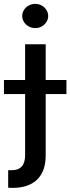

<svg xmlns="http://www.w3.org/2000/svg" viewBox="-64 -755 357 975"><path d="M168 -530.3V-348.6H273.4V-277.3H168V34.2Q168 114.7 124.5 157Q81.1 199.2 -1 199.2Q-14.6 199.2 -22.5 198.2V109.4H-5.9Q29.8 109.4 46.6 90.1Q63.5 70.8 63.5 33.2V-277.3H-43.9V-348.6H63.5V-530.3ZM48.8 -673.8Q48.8 -690.4 57.9 -704.6Q66.9 -718.8 82.3 -727.1Q97.7 -735.4 115.2 -735.4Q132.8 -735.4 147.7 -727.1Q162.6 -718.8 171.6 -704.6Q180.7 -690.4 180.7 -673.8Q180.7 -657.2 171.6 -643.1Q162.6 -628.9 147.7 -620.6Q132.8 -612.3 115.2 -612.3Q97.7 -612.3 82.3 -620.6Q66.9 -628.9 57.9 -643.1Q48.8 -657.2 48.8 -673.8Z"/></svg>

Font: Pretendard JP Medium
Style: Regular
Weight: 500
Designer: Base glyphs from Inter by Rasmus Andersson; Hangeul glyphs from Noto Sans CJK(Source Han Sans) by Jang Soo-young and Kan
Foundry: Kil Hyung-jin
Version: Version 1.309